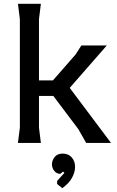

<svg xmlns="http://www.w3.org/2000/svg" viewBox="-20 -748 611 1005"><path d="M431 0 390 -72 259 -246H135V-327H257L375 -462L406 -510H539L345 -288L561 0ZM74 0 84 -80V-648L74 -728H194L184 -648V-80L194 0ZM306 237 279 215V199L317 157L310 150L296 162Q277 162 264.5 147Q252 132 252 112Q252 92 266 74Q280 56 308 56Q338 56 355.5 76Q373 96 373 126Q373 153 357 182.5Q341 212 306 237Z"/></svg>

Font: AR One Sans Medium
Style: Regular
Weight: 500
Designer: Niteesh Yadav
Foundry: Niteesh Yadav
Version: Version 1.001;gftools[0.9.33]